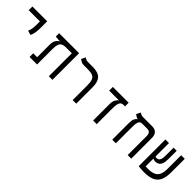

<svg xmlns="http://www.w3.org/2000/svg" viewBox="267 -1792 2982 2982"><g transform="rotate(45 1758.0 -301.5)"><path d="M368.2 -251.5 295.9 -272.5Q310.1 -305.2 316.7 -341.8Q323.2 -378.4 323.2 -435.1V-504.4H76.7V-585.9H401.9V-435.1Q401.9 -378.4 393.6 -331.5Q385.3 -284.7 368.2 -251.5Z M1102.5 0H1023.4V-504.9H893.6Q841.3 -504.9 813.5 -487.1Q785.6 -469.2 775.1 -433.1Q764.6 -397 764.6 -342.8V0H600.1V-81.1H686V-352.1Q686 -418.9 707.8 -453.1Q729.5 -487.3 760.3 -501.5V-504.9H744.6L664.1 -512.2V-585.9H1102.5Z M1625.5 -348.6V0H1546.9V-322.3Q1546.9 -392.6 1532 -432.4Q1517.1 -472.2 1480.7 -488.5Q1444.3 -504.9 1378.9 -504.9H1287.1Q1253.4 -504.9 1229.5 -517.3Q1205.6 -529.8 1188 -543.5L1221.2 -611.8Q1232.4 -604 1252 -595Q1271.5 -585.9 1293 -585.9H1393.1Q1479.5 -585.9 1530.3 -562.3Q1581.1 -538.6 1603.3 -486.3Q1625.5 -434.1 1625.5 -348.6Z M2190.9 -585.9V-504.9H2156.2Q2121.6 -504.9 2104.2 -484.9Q2086.9 -464.8 2081.1 -430.2Q2075.2 -395.5 2075.2 -352.1V0H1996.1V-361.3Q1996.1 -418.9 2015.4 -454.3Q2034.7 -489.7 2055.7 -501V-504.9H1843.8V-585.9Z M2833.5 -452.1V0H2754.9V-418.5Q2754.9 -504.4 2682.1 -504.4H2559.6Q2528.8 -501 2515.1 -477.3Q2501.5 -453.6 2498.5 -422.9Q2495.6 -392.1 2495.6 -366.7V0H2416.5V-376Q2416.5 -426.8 2431.9 -458.5Q2447.3 -490.2 2469.7 -501V-505.4Q2447.3 -509.3 2429.2 -521Q2411.1 -532.7 2397.9 -543.5L2431.6 -611.8Q2442.9 -604 2462.2 -595Q2481.4 -585.9 2503.4 -585.9H2707Q2769.5 -585.9 2801.5 -551.8Q2833.5 -517.6 2833.5 -452.1Z M3120.6 9.3Q3083.5 9.3 3050 6.1Q3016.6 2.9 2998 0V-0.5V-585.9H3076.7V-291Q3087.9 -283.7 3106.9 -283.7Q3125.5 -283.7 3141.6 -293.9Q3157.7 -304.2 3167.7 -330.6Q3177.7 -356.9 3177.7 -405.3V-585.9H3246.1V-402.3Q3246.1 -337.4 3231 -299.8Q3215.8 -262.2 3189.7 -246.6Q3163.6 -231 3129.9 -231Q3112.3 -231 3099.9 -234.6Q3087.4 -238.3 3076.7 -244.6V-74.2Q3089.8 -73.2 3103.8 -72.5Q3117.7 -71.8 3131.3 -71.8Q3201.2 -71.8 3248.5 -90.1Q3295.9 -108.4 3320.1 -156.5Q3344.2 -204.6 3344.2 -293.9V-585.9H3423.3V-293.5Q3423.3 -184.6 3393.6 -117.9Q3363.8 -51.3 3297.4 -21Q3231 9.3 3120.6 9.3Z"/></g></svg>

Font: Cascadia Code NF SemiLight
Style: Regular
Weight: 350
Monospace: yes
Designer: Aaron Bell
Foundry: Saja Typeworks
Version: Version 2404.023; ttfautohint (v1.8.4)